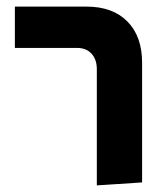

<svg xmlns="http://www.w3.org/2000/svg" viewBox="-20 -556 508 581"><path d="M273 -347Q273 -376 257 -393.5Q241 -411 213 -411H25V-536H242Q321 -536 365.5 -491Q410 -446 410 -366V-4L273 5Z"/></svg>

Font: Secular One
Style: Regular
Weight: 400
Designer: Michal Sahar
Foundry: Hagilda
Version: Version 1.000